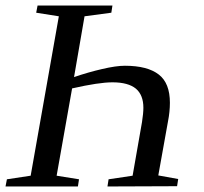

<svg xmlns="http://www.w3.org/2000/svg" viewBox="-32 -674 740 695"><path d="M609 0 357 1 361 -25 448 -38 482 -232Q487 -264 487 -284Q487 -330 460 -353Q432 -376 375 -376Q326 -376 229 -354L173 -38L254 -25L250 1H-12L-7 -25L79 -38L181 -615L99 -628L104 -654H375L371 -628L274 -615L236 -395Q289 -413 337 -424Q388 -436 420 -436Q502 -436 543 -404Q583 -373 583 -302Q583 -269 576 -234L541 -39L613 -26Z"/></svg>

Font: Libra Serif Modern
Style: Italic
Weight: 400
Italic angle: -12°
Designer: Stefan Peev, Context Ltd
Foundry: Stefan Peev, Context Ltd
Version: Version 1.000